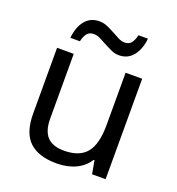

<svg xmlns="http://www.w3.org/2000/svg" viewBox="-134 -844 887 963"><g transform="rotate(20 309.0 -362.5)"><path d="M168 -536.1V-190.9Q168 -126 197 -94.5Q226.1 -63 287.1 -63Q369.6 -63 407.2 -108.9Q444.8 -154.8 444.8 -256.8V-536.1H533.2V0H460.9L448.2 -70.8H443.8Q419.9 -32.2 376 -11.2Q332 9.8 273.9 9.8Q177.2 9.8 128.2 -36.6Q79.1 -83 79.1 -185.1V-536.1ZM382.3 -606.9Q361.3 -606.9 341.3 -616Q321.3 -625 302 -635.5Q282.7 -646 264.9 -655Q247.1 -664.1 230.5 -664.1Q206.5 -664.1 194.3 -649.7Q182.1 -635.3 175.3 -606H124.5Q130.4 -665.5 158.7 -699.7Q187 -733.9 234.4 -733.9Q256.3 -733.9 277.1 -724.9Q297.9 -715.8 316.9 -705.3Q335.9 -694.8 353.5 -685.8Q371.1 -676.8 386.7 -676.8Q410.2 -676.8 422.1 -691.2Q434.1 -705.6 441.4 -734.9H491.7Q485.8 -676.8 457.5 -641.8Q429.2 -606.9 382.3 -606.9Z"/></g></svg>

Font: NotoPenekeko
Style: Regular
Weight: 400
Designer: Monotype Design team
Foundry: Monotype Imaging Inc.
Version: Version 1.04